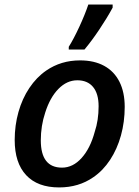

<svg xmlns="http://www.w3.org/2000/svg" viewBox="-20 -818 615 848"><path d="M44.9 -199.7Q44.9 -264.2 61.5 -323.2Q78.1 -382.3 109.6 -429.4Q141.1 -476.6 184.1 -506.3Q249.5 -551.3 333.5 -551.3Q396 -551.3 440.2 -527.1Q484.4 -502.9 507.6 -456.8Q530.8 -410.6 530.8 -345.7Q530.8 -279.8 514.2 -219.7Q497.6 -159.7 466.3 -112.1Q435.1 -64.5 392.1 -35.2Q327.6 9.8 241.2 9.8Q146 9.8 95.5 -44.4Q44.9 -98.6 44.9 -199.7ZM398.4 -235.8Q415.5 -286.6 415.5 -348.6Q415.5 -404.3 391.1 -433.8Q366.7 -463.4 321.3 -463.4Q275.4 -463.4 238 -425.3Q200.7 -387.2 179.7 -320.8Q160.2 -262.2 160.2 -198.2Q160.2 -77.6 253.9 -77.6Q302.2 -77.6 340.6 -120.4Q378.9 -163.1 398.4 -235.8ZM370.1 -797.9H477.5V-784.2Q452.6 -738.3 418.9 -688Q385.3 -637.7 353 -599.1H283.7V-611.3Q305.2 -645.5 330.1 -699.2Q355 -752.9 370.1 -797.9Z"/></svg>

Font: Viking Open Sans Light
Style: Bold Italic
Weight: 600
Italic angle: -12°
Foundry: Ascender Corporation
Version: Version 2.000